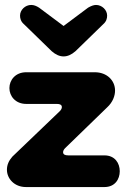

<svg xmlns="http://www.w3.org/2000/svg" viewBox="-20 -756 512 776"><path d="M61 -693C61 -682 64 -669 77 -658L189 -549C205 -535 221 -528 237 -528C253 -528 269 -535 285 -549L397 -658C410 -669 413 -682 413 -693C413 -716 392 -736 368 -736C359 -736 348 -732 336 -725L237 -651L138 -725C127 -732 117 -736 106 -736C82 -736 61 -716 61 -693ZM402 0C445 0 464 -32 464 -64C464 -96 445 -128 402 -128H256C242 -128 235 -132 235 -141C235 -146 238 -152 243 -157L413 -322C436 -343 445 -369 445 -390C445 -431 412 -464 363 -464H86C42 -464 18 -432 18 -400C18 -368 42 -336 86 -336H210C223 -336 230 -332 230 -323C230 -318 227 -312 222 -307L30 -123C15 -106 8 -89 8 -70C8 -34 38 0 85 0Z"/></svg>

Font: Dongle
Style: Bold
Weight: 700
Designer: Yanghee Ryu
Foundry: Yanghee Ryu
Version: Version 2.000